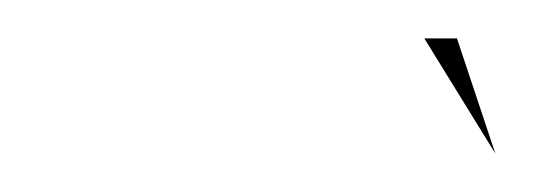

<svg xmlns="http://www.w3.org/2000/svg" viewBox="-20 -772 278 100"><path d="M201 -752 238 -692 218 -752Z"/></svg>

Font: Charger Static
Style: Obl
Weight: 1000
Designer: Jasper
Foundry: KineticPlasma Fonts/Cannot Into Space Fonts
Version: Version 1.1